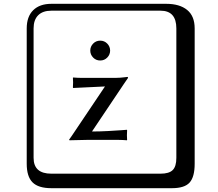

<svg xmlns="http://www.w3.org/2000/svg" viewBox="-20 -774 1140 1006"><path d="M468 -472.5Q453 -488 453 -509Q453 -530 468 -545.5Q483 -561 505 -561Q527 -561 542 -545.5Q557 -530 557 -509Q557 -488 542 -472.5Q527 -457 505 -457Q483 -457 468 -472.5ZM530 -321 363 -313 362 -316Q363 -322 363 -342Q363 -356 362 -366L363 -368Q387 -366 405 -366H587Q597 -366 611 -367Q625 -368 635.5 -369.5Q646 -371 647 -371Q651 -371 651 -366Q650 -365 629 -334L462 -85Q502 -85 547.5 -87.5Q593 -90 619 -92L645 -94L646 -91Q645 -85 645 -65Q645 -51 646 -41L645 -39Q621 -41 603 -41H433L344 -39L342 -42Q345 -46 358 -65ZM249 -718Q204 -718 180 -694Q156 -670 156 -625V53Q156 136 249 136H821Q866 136 885 117Q904 98 904 53V-625Q904 -718 821 -718ZM1000 84Q1000 153 973.5 182.5Q947 212 881 212H249Q181 212 150.5 181.5Q120 151 120 84V-625Q120 -687 154 -720.5Q188 -754 249 -754H851Q921 -754 960.5 -722Q1000 -690 1000 -625Z"/></svg>

Font: Libertinus Keyboard
Style: Regular
Weight: 700
Designer: Philipp H. Poll
Foundry: Khaled Hosny
Version: Version 6.7